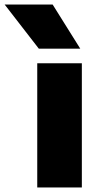

<svg xmlns="http://www.w3.org/2000/svg" viewBox="-106 -828 439 848"><path d="M58.5 0V-548.5H255.5V0ZM65.5 -613 -85.5 -808H126.5L248.5 -613Z"/></svg>

Font: Encode Sans SemiExpanded SemiExpanded ExtraBold
Style: Regular
Weight: 800
Width: 6
Designer: Multiple Designers
Foundry: Impallari Type
Version: Version 3.000; ttfautohint (v1.8.3) -l 8 -r 50 -G 200 -x 14 